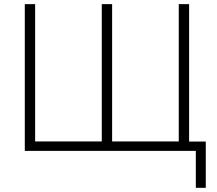

<svg xmlns="http://www.w3.org/2000/svg" viewBox="-20 -734 1055 934"><path d="M981 -45.4V179.7H932.6V0H100.6V-713.9H150.9V-45.9H475.1V-713.9H525.4V-45.9H849.6V-713.9H899.9V-45.4Z"/></svg>

Font: Open Sans Light
Style: Regular
Weight: 300
Designer: Monotype Design Team
Foundry: Monotype Imaging Inc.
Version: Version 3.000; ttfautohint (v1.8.4)